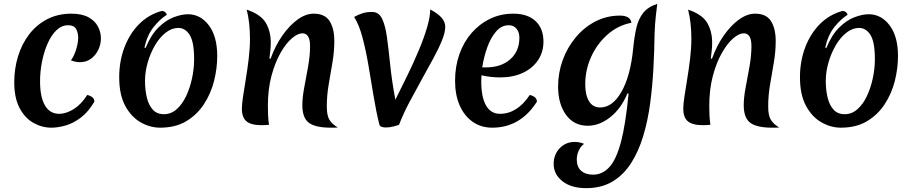

<svg xmlns="http://www.w3.org/2000/svg" viewBox="-20 -648 4737 997"><path d="M188 -226Q188 -144 213.5 -100.5Q239 -57 287 -57Q324 -57 363.5 -82Q403 -107 433 -155Q450 -151 460 -142.5Q470 -134 470 -120Q439 -67 400 -37.5Q361 -8 321 3.5Q281 15 247 15Q198 15 153.5 -10Q109 -35 81.5 -87.5Q54 -140 54 -221Q54 -291 73.5 -355Q93 -419 131 -469Q169 -519 224.5 -548Q280 -577 351 -577Q405 -577 439 -558.5Q473 -540 488.5 -510.5Q504 -481 504 -449Q504 -418 490.5 -389.5Q477 -361 452.5 -343Q428 -325 395 -325Q384 -325 372 -327.5Q360 -330 348 -335Q361 -350 372.5 -382.5Q384 -415 386 -447Q387 -475 376 -496Q365 -517 334 -517Q300 -517 273 -491Q246 -465 227 -421.5Q208 -378 198 -327Q188 -276 188 -226Z M811 15Q760 15 711 -12.5Q662 -40 630.5 -98Q599 -156 599 -247Q599 -330 626 -401.5Q653 -473 702 -522.5Q751 -572 819 -591Q830 -591 837.5 -585Q845 -579 846 -571Q811 -549 778 -508Q745 -467 730 -401L736 -399Q764 -467 802.5 -505Q841 -543 882 -558.5Q923 -574 956 -574Q1021 -574 1064.5 -516.5Q1108 -459 1108 -357Q1108 -293 1091.5 -227.5Q1075 -162 1039 -107Q1003 -52 947 -18.5Q891 15 811 15ZM831 -55Q868 -55 897 -80.5Q926 -106 946 -148Q966 -190 977 -240.5Q988 -291 988 -341Q988 -430 965 -466.5Q942 -503 906 -503Q872 -503 840.5 -478.5Q809 -454 785 -413Q761 -372 747 -323.5Q733 -275 733 -228Q733 -181 742.5 -141.5Q752 -102 773.5 -78.5Q795 -55 831 -55Z M1385 -343Q1410 -412 1447 -464.5Q1484 -517 1526 -547Q1568 -577 1609 -577Q1667 -577 1691.5 -538.5Q1716 -500 1716 -435Q1716 -381 1706.5 -324.5Q1697 -268 1687 -210.5Q1677 -153 1677 -95Q1677 -48 1691 -25.5Q1705 -3 1734 14Q1725 15 1715.5 15Q1706 15 1697 15Q1619 15 1584.5 -10Q1550 -35 1550 -102Q1550 -142 1560 -194.5Q1570 -247 1580 -303Q1590 -359 1590 -409Q1590 -475 1550 -475Q1526 -475 1495.5 -449Q1465 -423 1436.5 -373Q1408 -323 1389.5 -253.5Q1371 -184 1371 -98Q1371 -75 1372 -50.5Q1373 -26 1377 0Q1366 1 1356 1.5Q1346 2 1338 2Q1284 2 1260 -18Q1236 -38 1236 -84Q1236 -106 1242 -146.5Q1248 -187 1256.5 -238Q1265 -289 1271.5 -343.5Q1278 -398 1278 -448Q1278 -487 1274 -525Q1270 -563 1261 -598Q1335 -573 1360.5 -529Q1386 -485 1386 -427Q1386 -408 1384 -387Q1382 -366 1379 -344Z M2052 0Q2045 3 2024 8.5Q2003 14 1983 14Q1971 14 1961.5 10.5Q1952 7 1950 -1Q1933 -69 1920 -148.5Q1907 -228 1893.5 -307Q1880 -386 1862.5 -452.5Q1845 -519 1819 -560Q1842 -573 1863.5 -579.5Q1885 -586 1912 -586Q1947 -586 1964 -551Q1981 -516 1989.5 -453.5Q1998 -391 2006.5 -308.5Q2015 -226 2033 -130Q2062 -188 2094 -253.5Q2126 -319 2153.5 -384Q2181 -449 2197.5 -505Q2214 -561 2214 -599Q2255 -577 2273.5 -555.5Q2292 -534 2292 -508Q2292 -480 2275 -438Q2258 -396 2230 -344.5Q2202 -293 2170 -235.5Q2138 -178 2106.5 -118.5Q2075 -59 2052 0Z M2536 15Q2478 15 2434.5 -15.5Q2391 -46 2367 -100.5Q2343 -155 2343 -229Q2343 -303 2365.5 -366.5Q2388 -430 2429 -477Q2470 -524 2525 -550.5Q2580 -577 2645 -577Q2720 -577 2761 -538.5Q2802 -500 2802 -432Q2802 -377 2773.5 -335Q2745 -293 2694.5 -269.5Q2644 -246 2577 -246Q2551 -246 2526.5 -249Q2502 -252 2480 -257Q2479 -241 2479 -226Q2479 -143 2504 -100Q2529 -57 2576 -57Q2666 -57 2731 -155Q2768 -146 2768 -120Q2682 15 2536 15ZM2622 -517Q2584 -517 2556 -484.5Q2528 -452 2510 -401.5Q2492 -351 2484 -298H2502Q2582 -298 2629.5 -340Q2677 -382 2677 -452Q2677 -481 2662 -499Q2647 -517 2622 -517Z M3238 -163Q3206 -85 3149.5 -40Q3093 5 3032 5Q2960 5 2919 -52Q2878 -109 2878 -198Q2878 -270 2902 -336Q2926 -402 2970 -454.5Q3014 -507 3072.5 -537Q3131 -567 3199 -567Q3253 -567 3259 -530Q3188 -516 3134 -468Q3080 -420 3049.5 -352.5Q3019 -285 3019 -210Q3019 -155 3038.5 -122.5Q3058 -90 3097 -90Q3161 -90 3207.5 -172Q3254 -254 3268 -397Q3274 -458 3284.5 -503.5Q3295 -549 3319.5 -580.5Q3344 -612 3393 -628Q3388 -590 3385.5 -565.5Q3383 -541 3381.5 -520.5Q3380 -500 3379 -473Q3378 -386 3373 -293.5Q3368 -201 3356 -111Q3344 -21 3320 58.5Q3296 138 3257.5 198.5Q3219 259 3161.5 294Q3104 329 3024 329Q2946 329 2900.5 293Q2855 257 2855 203Q2855 155 2886 122Q2917 89 2965 89Q2989 89 3013 99Q2996 111 2985.5 133.5Q2975 156 2975 181Q2975 218 2997.5 238.5Q3020 259 3060 259Q3108 259 3144 220Q3180 181 3204.5 89Q3229 -3 3244 -162Z M3677 -343Q3702 -412 3739 -464.5Q3776 -517 3818 -547Q3860 -577 3901 -577Q3959 -577 3983.5 -538.5Q4008 -500 4008 -435Q4008 -381 3998.5 -324.5Q3989 -268 3979 -210.5Q3969 -153 3969 -95Q3969 -48 3983 -25.5Q3997 -3 4026 14Q4017 15 4007.5 15Q3998 15 3989 15Q3911 15 3876.5 -10Q3842 -35 3842 -102Q3842 -142 3852 -194.5Q3862 -247 3872 -303Q3882 -359 3882 -409Q3882 -475 3842 -475Q3818 -475 3787.5 -449Q3757 -423 3728.5 -373Q3700 -323 3681.5 -253.5Q3663 -184 3663 -98Q3663 -75 3664 -50.5Q3665 -26 3669 0Q3658 1 3648 1.5Q3638 2 3630 2Q3576 2 3552 -18Q3528 -38 3528 -84Q3528 -106 3534 -146.5Q3540 -187 3548.5 -238Q3557 -289 3563.5 -343.5Q3570 -398 3570 -448Q3570 -487 3566 -525Q3562 -563 3553 -598Q3627 -573 3652.5 -529Q3678 -485 3678 -427Q3678 -408 3676 -387Q3674 -366 3671 -344Z M4346 15Q4295 15 4246 -12.5Q4197 -40 4165.5 -98Q4134 -156 4134 -247Q4134 -330 4161 -401.5Q4188 -473 4237 -522.5Q4286 -572 4354 -591Q4365 -591 4372.5 -585Q4380 -579 4381 -571Q4346 -549 4313 -508Q4280 -467 4265 -401L4271 -399Q4299 -467 4337.5 -505Q4376 -543 4417 -558.5Q4458 -574 4491 -574Q4556 -574 4599.5 -516.5Q4643 -459 4643 -357Q4643 -293 4626.5 -227.5Q4610 -162 4574 -107Q4538 -52 4482 -18.5Q4426 15 4346 15ZM4366 -55Q4403 -55 4432 -80.5Q4461 -106 4481 -148Q4501 -190 4512 -240.5Q4523 -291 4523 -341Q4523 -430 4500 -466.5Q4477 -503 4441 -503Q4407 -503 4375.5 -478.5Q4344 -454 4320 -413Q4296 -372 4282 -323.5Q4268 -275 4268 -228Q4268 -181 4277.5 -141.5Q4287 -102 4308.5 -78.5Q4330 -55 4366 -55Z"/></svg>

Font: Merienda SemiBold
Style: Regular
Weight: 600
Designer: Eduardo Rodriguez Tunni
Foundry: Eduardo Rodriguez Tunni
Version: Version 2.001; ttfautohint (v1.8.4.7-5d5b)